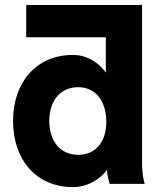

<svg xmlns="http://www.w3.org/2000/svg" viewBox="-20 -743 640 776"><path d="M554.2 -82V-722.7H85.9V-592.3H407.7V-449.2C390.6 -475.6 343.8 -521 274.9 -521C125 -521 32.7 -408.7 32.7 -253.9C32.7 -99.1 125 13.2 274.9 13.2C343.8 13.2 398.9 -31.7 412.6 -58.6C412.6 -29.3 423.3 0 423.3 0H564.9C564.9 0 554.2 -32.2 554.2 -82ZM409.7 -250.5C409.7 -170.9 367.7 -117.2 295.9 -117.2C222.2 -117.2 179.2 -174.3 179.2 -253.9C179.2 -333.5 222.2 -390.6 295.9 -390.6C369.6 -390.6 409.7 -330.6 409.7 -250.5Z"/></svg>

Font: Giphurs ExtraBold
Style: Regular
Weight: 800
Version: Version 1.000